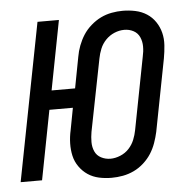

<svg xmlns="http://www.w3.org/2000/svg" viewBox="-48 -587 643 643"><g transform="rotate(-5 273.5 -265.0)"><path d="M302 12Q280 12 259.5 7.5Q239 3 222.5 -8Q206 -19 194 -36Q182 -53 177.5 -73Q173 -93 173.5 -115Q174 -137 179 -159L193 -233H114L69 0H-3L100 -530H172L127 -297H206L226 -402Q229 -420 236 -438.5Q243 -457 253.5 -473.5Q264 -490 280 -504Q296 -518 313.5 -526.5Q331 -535 350 -538.5Q369 -542 387 -542Q409 -542 430 -537.5Q451 -533 468 -522Q485 -511 496.5 -494Q508 -477 513 -457Q518 -437 516.5 -415Q515 -393 511 -371L464 -128Q460 -110 453.5 -91.5Q447 -73 436.5 -56.5Q426 -40 410.5 -26Q395 -12 377 -3.5Q359 5 340 8.5Q321 12 302 12ZM304 -52Q320 -52 337 -59Q354 -66 366 -79Q378 -92 384.5 -108Q391 -124 394 -140L441 -383Q445 -400 445 -417Q445 -434 438.5 -448.5Q432 -463 418 -470.5Q404 -478 387 -478Q370 -478 353.5 -471Q337 -464 324.5 -451Q312 -438 305.5 -422Q299 -406 296 -390L248 -147Q245 -130 245 -113Q245 -96 251.5 -81.5Q258 -67 272.5 -59.5Q287 -52 304 -52Z"/></g></svg>

Font: Lode
Style: Italic
Weight: 400
Italic angle: -11°
Monospace: yes
Designer: Belleve Invis
Foundry: Belleve Invis
Version: Version 29.2.0; ttfautohint (v1.8.3)